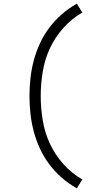

<svg xmlns="http://www.w3.org/2000/svg" viewBox="-20 -861 540 1042"><path d="M397 161Q354 137 316.5 104.5Q279 72 249 32.5Q219 -7 198 -52Q177 -97 164 -144.5Q151 -192 145.5 -241.5Q140 -291 140 -340Q140 -389 145.5 -438.5Q151 -488 164 -535.5Q177 -583 198 -628Q219 -673 249 -712.5Q279 -752 316.5 -784.5Q354 -817 397 -841L427 -793Q369 -760 324 -709.5Q279 -659 251 -599Q223 -539 212 -472.5Q201 -406 201 -340Q201 -274 212 -207.5Q223 -141 251 -81Q279 -21 324 29.5Q369 80 427 113Z"/></svg>

Font: Iosevka SS04 Light
Style: Regular
Weight: 300
Monospace: yes
Designer: Belleve Invis
Foundry: Belleve Invis
Version: Version 19.0.0; ttfautohint (v1.8.4)